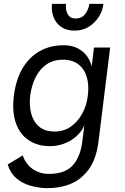

<svg xmlns="http://www.w3.org/2000/svg" viewBox="-20 -747 647 997"><path d="M408 -17 418 -96Q403 -62 374.5 -37.5Q346 -13 311 -0.5Q276 12 241 12Q174 12 128 -19.5Q82 -51 62 -109.5Q42 -168 52 -250Q63 -335 97.5 -393Q132 -451 186.5 -481.5Q241 -512 310 -512Q354 -512 384 -496Q414 -480 432 -455Q450 -430 456 -402L468 -500H552L492 -17Q481 77 441.5 131.5Q402 186 345 208.5Q288 231 222 230Q179 229 137 217Q95 205 64 178Q33 151 20 107L98 60Q107 88 126.5 110Q146 132 173.5 144Q201 156 234 156Q317 156 357.5 112Q398 68 408 -17ZM263 -64Q311 -64 347.5 -89.5Q384 -115 407 -157Q430 -199 436 -250Q443 -305 430.5 -347Q418 -389 387 -413Q356 -437 306 -437Q257 -437 221.5 -412.5Q186 -388 165 -346Q144 -304 137 -252Q131 -200 142 -157.5Q153 -115 183 -89.5Q213 -64 263 -64ZM366 -588Q324 -588 296.5 -608Q269 -628 257.5 -659.5Q246 -691 250 -727H323Q319 -698 331 -674.5Q343 -651 373 -651Q405 -651 422.5 -674.5Q440 -698 444 -727H517Q513 -691 493 -659.5Q473 -628 441 -608Q409 -588 366 -588Z"/></svg>

Font: Inclusive Sans
Style: Italic
Weight: 400
Italic angle: -7°
Designer: Olivia King
Foundry: Olivia King
Version: Version 2.004